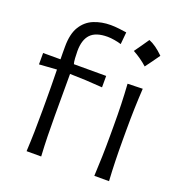

<svg xmlns="http://www.w3.org/2000/svg" viewBox="-138 -895 953 1013"><g transform="rotate(20 338.5 -388.5)"><path d="M530.5 -772.7Q568.6 -758.2 613.2 -714.2Q584.2 -672.3 554.7 -633.1Q536.4 -649.7 515.7 -664.2Q495.1 -678.7 473 -690.5Q488.1 -710.9 501.8 -731.1Q515.5 -751.2 530.5 -772.7ZM122.1 0Q125 -57.6 126.2 -111.1Q127.4 -164.6 127.4 -228.5V-280.3Q127.4 -320.8 127 -364.7Q126.5 -408.7 125.5 -459.5L26.9 -452.6V-516.6H124.5Q124 -534.7 124 -552.2Q124 -569.8 124 -587.9Q124 -659.7 149.9 -701.2Q175.8 -742.7 218.8 -760Q261.7 -777.3 312.5 -777.3Q334 -777.3 360.4 -774.2Q386.7 -771 401.9 -768.6L395.5 -700.7Q378.9 -706.1 356.9 -709.7Q335 -713.4 317.9 -713.4Q252.4 -713.4 222.9 -682.4Q193.4 -651.4 193.4 -588.4Q193.4 -569.8 194.8 -547.9Q196.3 -525.9 199.7 -516.6H380.9V-452.6Q286.6 -460 198.2 -461.4V-228.5Q198.2 -164.6 199.5 -111.1Q200.7 -57.6 204.1 0ZM502.4 0Q505.4 -57.6 506.8 -111.1Q508.3 -164.6 508.3 -228.5V-280.8Q508.3 -348.6 506.6 -403.8Q504.9 -459 501 -516.6L585.4 -519Q582 -460.9 580.3 -405Q578.6 -349.1 578.6 -280.8V-228.5Q578.6 -164.6 580.1 -111.1Q581.5 -57.6 585 0Z"/></g></svg>

Font: Pinar-DS1-FD Regular
Style: Regular
Weight: 400
Designer: Amin Abedi
Version: Version 3.000